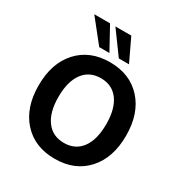

<svg xmlns="http://www.w3.org/2000/svg" viewBox="-217 -1109 1206 1276"><g transform="rotate(30 386.5 -471.0)"><path d="M386.7 10.7Q232.4 10.7 141.6 -89.4Q50.8 -189.5 50.8 -359.4Q50.8 -529.3 141.6 -629.4Q232.4 -729.5 386.7 -729.5Q540 -729.5 630.9 -629.4Q721.7 -529.3 721.7 -359.4Q721.7 -189.5 630.9 -89.4Q540 10.7 386.7 10.7ZM134.8 -953.1H255.9L350.6 -780.3H272.5ZM251.5 -542.5Q203.1 -477.5 203.1 -359.4Q203.1 -241.2 251.5 -176.3Q299.8 -111.3 386.7 -111.3Q473.6 -111.3 521.5 -176.3Q569.3 -241.2 569.3 -359.4Q569.3 -477.5 521.5 -542.5Q473.6 -607.4 386.7 -607.4Q299.8 -607.4 251.5 -542.5ZM296.9 -953.1H418.9L501 -780.3H422.9Z"/></g></svg>

Font: Min Sans Bold
Style: Regular
Weight: 700
Designer: Jinseong-Kim, NotoSansCJK, Nunito
Foundry: Jinseong-Kim
Version: Version 1.400;Glyphs 3.1.2 (3151)